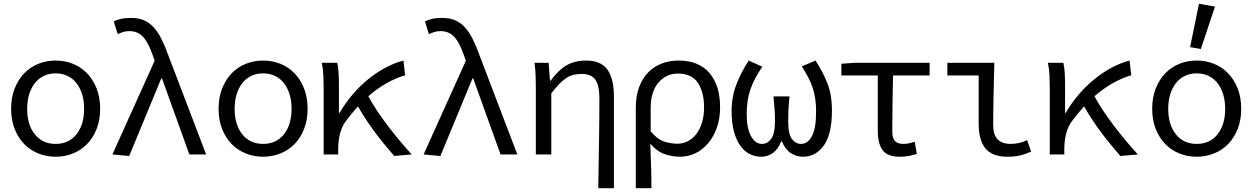

<svg xmlns="http://www.w3.org/2000/svg" viewBox="-20 -819 6640 1018"><path d="M39 -242Q39 -182 58 -134.5Q77 -87 109 -54.5Q141 -22 184 -5Q227 12 275 12Q323 12 366 -5Q409 -22 441 -54.5Q473 -87 492 -134.5Q511 -182 511 -242Q511 -303 492 -350.5Q473 -398 441 -431Q409 -464 366 -481Q323 -498 275 -498Q227 -498 184 -481Q141 -464 109 -431Q77 -398 58 -350.5Q39 -303 39 -242ZM124 -242Q124 -284 134.5 -318.5Q145 -353 164.5 -378Q184 -403 212 -416.5Q240 -430 275 -430Q310 -430 338 -416.5Q366 -403 385.5 -378Q405 -353 415.5 -318.5Q426 -284 426 -242Q426 -158 385.5 -107Q345 -56 275 -56Q205 -56 164.5 -107Q124 -158 124 -242Z M576 0 665 8 835 -403H839L984 0H1073L875 -519Q856 -572 837 -610.5Q818 -649 794.5 -674.5Q771 -700 742 -712Q713 -724 675 -724Q643 -724 621.5 -719Q600 -714 583 -706L604 -638Q617 -644 631.5 -649Q646 -654 666 -654Q711 -654 739.5 -622.5Q768 -591 792 -520L800 -497Z M1139 -242Q1139 -182 1158 -134.5Q1177 -87 1209 -54.5Q1241 -22 1284 -5Q1327 12 1375 12Q1423 12 1466 -5Q1509 -22 1541 -54.5Q1573 -87 1592 -134.5Q1611 -182 1611 -242Q1611 -303 1592 -350.5Q1573 -398 1541 -431Q1509 -464 1466 -481Q1423 -498 1375 -498Q1327 -498 1284 -481Q1241 -464 1209 -431Q1177 -398 1158 -350.5Q1139 -303 1139 -242ZM1224 -242Q1224 -284 1234.5 -318.5Q1245 -353 1264.5 -378Q1284 -403 1312 -416.5Q1340 -430 1375 -430Q1410 -430 1438 -416.5Q1466 -403 1485.5 -378Q1505 -353 1515.5 -318.5Q1526 -284 1526 -242Q1526 -158 1485.5 -107Q1445 -56 1375 -56Q1305 -56 1264.5 -107Q1224 -158 1224 -242Z M1696 0H1773V-25Q1773 -118 1810 -172Q1843 -217 1878 -255Q1898 -219 1922 -183Q1946 -147 1971.5 -113Q1997 -79 2022.5 -48.5Q2048 -18 2070 8L2163 0Q2133 -33 2101 -71Q2069 -109 2038.5 -149Q2008 -189 1980.5 -230Q1953 -271 1933 -309Q1982 -351 2031 -378.5Q2080 -406 2128 -420L2119 -498Q2073 -486 2025.5 -461Q1978 -436 1933.5 -400Q1889 -364 1850 -318.5Q1811 -273 1781 -221H1777V-373Q1777 -405 1775 -435.5Q1773 -466 1768 -486H1686Q1693 -454 1694.5 -418Q1696 -382 1696 -353Z M2226 0 2315 8 2485 -403H2489L2634 0H2723L2525 -519Q2506 -572 2487 -610.5Q2468 -649 2444.5 -674.5Q2421 -700 2392 -712Q2363 -724 2325 -724Q2293 -724 2271.5 -719Q2250 -714 2233 -706L2254 -638Q2267 -644 2281.5 -649Q2296 -654 2316 -654Q2361 -654 2389.5 -622.5Q2418 -591 2442 -520L2450 -497Z M2821 0H2903V-324Q2926 -354 2945.5 -374Q2965 -394 2983.5 -406Q3002 -418 3022 -422.5Q3042 -427 3064 -427Q3115 -427 3136.5 -396.5Q3158 -366 3158 -297Q3158 -245 3157.5 -186Q3157 -127 3156 -66Q3155 -5 3154 57Q3153 119 3152 179H3235V-308Q3235 -402 3200.5 -450Q3166 -498 3088 -498Q3028 -498 2984.5 -473Q2941 -448 2899 -391H2896L2889 -486H2814Q2819 -448 2820 -415Q2821 -382 2821 -353Z M3434 179Q3434 147 3433.5 118Q3433 89 3432 61Q3431 33 3430 4.5Q3429 -24 3428 -57Q3463 -16 3503.5 -2Q3544 12 3586 12Q3627 12 3665 -5.5Q3703 -23 3732.5 -57Q3762 -91 3780 -139.5Q3798 -188 3798 -250Q3798 -366 3741.5 -432Q3685 -498 3577 -498Q3531 -498 3489.5 -482.5Q3448 -467 3417.5 -436Q3387 -405 3369 -358Q3351 -311 3351 -248V179ZM3430 -247Q3430 -293 3441.5 -327Q3453 -361 3473 -383.5Q3493 -406 3519 -417.5Q3545 -429 3574 -429Q3648 -429 3680.5 -379.5Q3713 -330 3713 -250Q3713 -205 3702 -169Q3691 -133 3672 -108.5Q3653 -84 3627 -70.5Q3601 -57 3572 -57Q3538 -57 3501.5 -68.5Q3465 -80 3430 -123Z M4126 -69Q4143 -27 4172.5 -7.5Q4202 12 4237 12Q4306 12 4348.5 -48.5Q4391 -109 4391 -232Q4391 -317 4366.5 -378.5Q4342 -440 4304 -498L4231 -467Q4251 -436 4265.5 -408.5Q4280 -381 4289 -353Q4298 -325 4302.5 -294.5Q4307 -264 4307 -227Q4307 -139 4285 -97.5Q4263 -56 4227 -56Q4199 -56 4179 -82Q4159 -108 4159 -178Q4159 -208 4160.5 -238.5Q4162 -269 4166 -308H4081Q4085 -269 4087 -238.5Q4089 -208 4089 -178Q4089 -110 4069 -83Q4049 -56 4020 -56Q3985 -56 3962 -97Q3939 -138 3939 -214Q3939 -252 3944 -284.5Q3949 -317 3959.5 -347Q3970 -377 3985.5 -406Q4001 -435 4022 -465L3950 -498Q3912 -441 3885.5 -374Q3859 -307 3859 -229Q3859 -169 3871 -123.5Q3883 -78 3904 -48Q3925 -18 3953.5 -3Q3982 12 4015 12Q4050 12 4077.5 -7.5Q4105 -27 4122 -69Z M4634 -127Q4634 -58 4659.5 -23Q4685 12 4751 12Q4777 12 4800.5 7.5Q4824 3 4841 -3L4830 -67Q4813 -62 4798.5 -59Q4784 -56 4769 -56Q4740 -56 4725.5 -71Q4711 -86 4711 -121Q4711 -190 4712 -265.5Q4713 -341 4715 -419H4909V-486H4511L4441 -481V-419H4634Z M5169 -163Q5169 -76 5205 -32Q5241 12 5322 12Q5362 12 5391.5 4.5Q5421 -3 5447 -15L5426 -76Q5403 -65 5381 -60.5Q5359 -56 5340 -56Q5293 -56 5269.5 -80Q5246 -104 5246 -157Q5246 -229 5248 -316.5Q5250 -404 5252 -486H5003V-419H5169Z M5546 0H5623V-25Q5623 -118 5660 -172Q5693 -217 5728 -255Q5748 -219 5772 -183Q5796 -147 5821.5 -113Q5847 -79 5872.5 -48.5Q5898 -18 5920 8L6013 0Q5983 -33 5951 -71Q5919 -109 5888.5 -149Q5858 -189 5830.5 -230Q5803 -271 5783 -309Q5832 -351 5881 -378.5Q5930 -406 5978 -420L5969 -498Q5923 -486 5875.5 -461Q5828 -436 5783.5 -400Q5739 -364 5700 -318.5Q5661 -273 5631 -221H5627V-373Q5627 -405 5625 -435.5Q5623 -466 5618 -486H5536Q5543 -454 5544.5 -418Q5546 -382 5546 -353Z M6089 -242Q6089 -182 6108 -134.5Q6127 -87 6159 -54.5Q6191 -22 6234 -5Q6277 12 6325 12Q6373 12 6416 -5Q6459 -22 6491 -54.5Q6523 -87 6542 -134.5Q6561 -182 6561 -242Q6561 -303 6542 -350.5Q6523 -398 6491 -431Q6459 -464 6416 -481Q6373 -498 6325 -498Q6277 -498 6234 -481Q6191 -464 6159 -431Q6127 -398 6108 -350.5Q6089 -303 6089 -242ZM6174 -242Q6174 -284 6184.5 -318.5Q6195 -353 6214.5 -378Q6234 -403 6262 -416.5Q6290 -430 6325 -430Q6360 -430 6388 -416.5Q6416 -403 6435.5 -378Q6455 -353 6465.5 -318.5Q6476 -284 6476 -242Q6476 -158 6435.5 -107Q6395 -56 6325 -56Q6255 -56 6214.5 -107Q6174 -158 6174 -242ZM6290 -569 6347 -559 6422 -784 6337 -799Z"/></svg>

Font: Codetta
Style: Regular
Weight: 400
Italic angle: -11°
Designer: Ulrich Proeller
Foundry: PROSA GmbH
Version: Version 2.00;September 29, 2018;FontCreator 11.5.0.2427 64-b